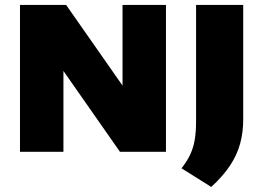

<svg xmlns="http://www.w3.org/2000/svg" viewBox="-20 -615 1066 778"><path d="M61 0V-595H248L502.5 -231H476.5V-595H652.5V0H466L211.5 -364H237V0ZM836 142.5 715.5 67Q738.5 38 751.2 10.2Q764 -17.5 769.2 -49.5Q774.5 -81.5 774.5 -123V-595H965.5V-130Q965.5 -79 953.2 -33.5Q941 12 912.5 55.2Q884 98.5 836 142.5Z"/></svg>

Font: Encode Sans SC Condensed Thin ExtraBold
Style: Regular
Weight: 800
Version: Version 3.002